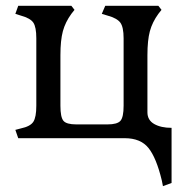

<svg xmlns="http://www.w3.org/2000/svg" viewBox="-20 -470 611 653"><path d="M563.5 152.3V-35.2Q527.3 -35.2 504.4 -48.3Q481.4 -61.5 481.4 -87.9V-282.2Q481.4 -333 489.7 -363.8Q498 -394.5 518.6 -422.9L529.3 -436.5L518.6 -450.2H337.9L326.2 -422.9L345.7 -417Q377.9 -408.2 389.2 -393.1Q400.4 -377.9 400.4 -339.8V-110.4Q400.4 -71.3 389.6 -59.1Q378.9 -46.9 345.7 -46.9H239.3Q206.1 -46.9 195.8 -59.1Q185.5 -71.3 185.5 -110.4V-282.2Q185.5 -333 193.8 -363.8Q202.1 -394.5 222.7 -422.9L233.4 -436.5L222.7 -450.2H42L32.2 -422.9L50.8 -417Q83 -408.2 93.3 -393.1Q103.5 -377.9 103.5 -339.8V-110.4Q103.5 -71.3 93.3 -55.7Q83 -40 50.8 -33.2L32.2 -28.3L42 0H404.3Q458 0 484.9 33.2Q511.7 66.4 530.3 143.6L534.2 163.1Z"/></svg>

Font: Kurale
Style: Regular
Weight: 400
Version: 1.0; ttfautohint (v1.3)